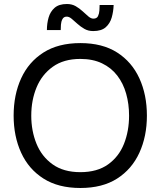

<svg xmlns="http://www.w3.org/2000/svg" viewBox="-20 -930 801 958"><path d="M381 8Q271 8 197 -39Q123 -86 85.5 -168Q48 -250 48 -353Q48 -457 85.5 -539Q123 -621 197 -668Q271 -715 381 -715Q491 -715 564.5 -668Q638 -621 675.5 -539Q713 -457 713 -353Q713 -250 675.5 -168Q638 -86 564.5 -39Q491 8 381 8ZM381 -71Q465 -71 519 -109.5Q573 -148 598.5 -212Q624 -276 624 -353Q624 -411 609.5 -462.5Q595 -514 565 -553Q535 -592 489 -614Q443 -636 381 -636Q298 -636 243.5 -597Q189 -558 162.5 -494Q136 -430 136 -353Q136 -277 162 -213Q188 -149 242.5 -110Q297 -71 381 -71ZM445 -775Q420 -775 401 -786Q382 -797 366.5 -811Q351 -825 338 -836Q325 -847 313 -847Q298 -847 291.5 -834.5Q285 -822 284 -806.5Q283 -791 283 -780H214Q214 -813 222.5 -842.5Q231 -872 252.5 -891Q274 -910 314 -910Q339 -910 358 -899Q377 -888 392.5 -873.5Q408 -859 421 -848Q434 -837 446 -837Q463 -837 469 -849.5Q475 -862 476 -878Q477 -894 477 -905H547Q546 -873 537.5 -843Q529 -813 507.5 -794Q486 -775 445 -775Z"/></svg>

Font: Onest
Style: Regular
Weight: 400
Designer: Dmitri Voloshin, Andrey Kudryavtsev
Foundry: Dmitri Voloshin, Andrey Kudryavtsev
Version: Version 1.000;gftools[0.9.33]